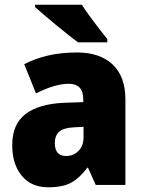

<svg xmlns="http://www.w3.org/2000/svg" viewBox="-20 -786 611 816"><path d="M308 -563Q404 -563 458.5 -512Q513 -461 513 -363V0H387L354 -73H351Q319 -30 283 -10Q247 10 185 10Q113 10 72.5 -39Q32 -88 32 -169Q32 -258 88 -301Q144 -344 250 -349L334 -352V-362Q334 -398 318 -414Q302 -430 273 -430Q243 -430 207.5 -419.5Q172 -409 133 -389L83 -513Q128 -537 184 -550Q240 -563 308 -563ZM296 -245Q251 -243 232 -226.5Q213 -210 213 -178Q213 -123 261 -123Q292 -123 313.5 -144.5Q335 -166 335 -202V-247ZM328 -766Q341 -745 361.5 -717Q382 -689 402 -663Q422 -637 436 -620V-606H312Q295 -618 270 -638Q245 -658 218 -680Q191 -702 167.5 -722.5Q144 -743 129 -756V-766Z"/></svg>

Font: Noto Sans Hebrew SemiCondensed Black
Style: Regular
Weight: 900
Width: 4
Designer: Ben Nathan
Foundry: Google LLC
Version: Version 3.001; ttfautohint (v1.8.4.7-5d5b)